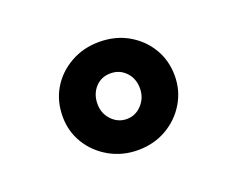

<svg xmlns="http://www.w3.org/2000/svg" viewBox="-64 -821 661 534"><g transform="rotate(-20 266.0 -554.0)"><path d="M266 -394Q220 -394 182 -415.5Q144 -437 122 -473Q100 -509 100 -553Q100 -599 121.5 -635Q143 -671 181 -692.5Q219 -714 266 -714Q314 -714 351.5 -692.5Q389 -671 410.5 -635Q432 -599 432 -554Q432 -510 410 -473.5Q388 -437 350.5 -415.5Q313 -394 266 -394ZM266 -486Q292 -486 310.5 -506Q329 -526 329 -554Q329 -583 311 -602Q293 -621 266 -621Q238 -621 220.5 -601.5Q203 -582 203 -553Q203 -525 221.5 -505.5Q240 -486 266 -486Z"/></g></svg>

Font: Readex Pro bold
Style: Bold
Weight: 700
Designer: Bonnie Shaver-Troup, Thomas Jockin
Foundry: Lexend
Version: Version 1.200; ttfautohint (v1.8.3)